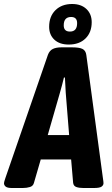

<svg xmlns="http://www.w3.org/2000/svg" viewBox="-49 -939 559 961"><path d="M11 2Q-12 2 -20.5 -5Q-29 -12 -29 -22Q-29 -26 -27.5 -30.5Q-26 -35 -22 -48L191 -665Q199 -686 215.5 -694Q232 -702 258 -702H313Q348 -702 364 -694Q380 -686 383 -664L466 -48Q469 -29 469 -22Q469 -12 459.5 -5Q450 2 421 2H368Q347 2 333 -3Q319 -8 317 -24L307 -141H155L121 -24Q117 -8 101 -3Q85 2 65 2ZM251 -475 190 -263H297L280 -475Q279 -494 278 -513Q277 -532 276 -551H271Q267 -532 261.5 -513Q256 -494 251 -475ZM295 -716Q249 -716 223 -740.5Q197 -765 197 -805Q197 -857 228.5 -888Q260 -919 312 -919Q357 -919 383.5 -894Q410 -869 410 -828Q410 -777 379 -746.5Q348 -716 295 -716ZM301 -781Q337 -781 337 -823Q337 -854 307 -854Q270 -854 270 -812Q270 -781 301 -781Z"/></svg>

Font: Asap Condensed
Style: Bold Italic
Weight: 700
Width: 3
Italic angle: -6°
Designer: Pablo Cosgaya
Foundry: Omnibus-Type
Version: Version 3.001; ttfautohint (v1.8.4.7-5d5b)